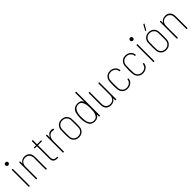

<svg xmlns="http://www.w3.org/2000/svg" viewBox="422 -2316 3939 3939"><g transform="rotate(-45 2391.5 -346.0)"><path d="M72 -656Q72 -674 84 -686Q96 -698 114 -698Q133 -698 145 -686Q157 -674 157 -656Q157 -637 145 -625Q133 -613 114 -613Q96 -613 84 -625Q72 -637 72 -656ZM98 -10V-491Q98 -501 108 -501H118Q128 -501 128 -491V-10Q128 0 118 0H108Q98 0 98 -10Z M624 -348V-10Q624 0 614 0H604Q594 0 594 -10V-344Q594 -406 561 -443Q528 -480 472 -480Q413 -480 378.5 -442.5Q344 -405 344 -341V-10Q344 0 334 0H324Q314 0 314 -10V-491Q314 -501 324 -501H334Q344 -501 344 -491V-439Q344 -436 345.5 -435.5Q347 -435 348 -437Q367 -471 400 -489.5Q433 -508 477 -508Q545 -508 584.5 -464.5Q624 -421 624 -348Z M944 -474H840Q836 -474 836 -470V-127Q836 -71 858 -49.5Q880 -28 928 -28H944Q954 -28 954 -18V-10Q954 0 944 0H925Q867 0 836.5 -26.5Q806 -53 806 -124V-470Q806 -474 802 -474H751Q741 -474 741 -484V-491Q741 -501 751 -501H802Q806 -501 806 -505V-617Q806 -627 816 -627H826Q836 -627 836 -617V-505Q836 -501 840 -501H944Q954 -501 954 -491V-484Q954 -474 944 -474Z M1295 -494Q1299 -493 1300.5 -489Q1302 -485 1300 -481L1296 -469Q1293 -459 1283 -464Q1265 -472 1240 -472Q1188 -471 1154 -426.5Q1120 -382 1120 -317V-10Q1120 0 1110 0H1100Q1090 0 1090 -10V-491Q1090 -501 1100 -501H1110Q1120 -501 1120 -491V-420Q1120 -417 1121.5 -417Q1123 -417 1125 -419Q1143 -460 1173.5 -482.5Q1204 -505 1245 -505Q1275 -505 1295 -494Z M1390 -130Q1386 -156 1386 -213V-251Q1386 -336 1389 -371Q1397 -433 1440 -471Q1483 -509 1548 -509Q1614 -509 1657.5 -470.5Q1701 -432 1707 -371Q1711 -335 1711 -251Q1711 -165 1707 -130Q1700 -69 1656.5 -30.5Q1613 8 1548 8Q1483 8 1440.5 -30Q1398 -68 1390 -130ZM1679 -138Q1680 -153 1680 -189V-250V-313Q1680 -349 1679 -363Q1674 -416 1638 -448.5Q1602 -481 1548 -481Q1494 -481 1458.5 -448.5Q1423 -416 1418 -363Q1416 -334 1416 -250Q1416 -167 1418 -138Q1423 -85 1458.5 -52.5Q1494 -20 1548 -20Q1602 -20 1638 -52.5Q1674 -85 1679 -138Z M2147 -700H2157Q2167 -700 2167 -690V-10Q2167 0 2157 0H2147Q2137 0 2137 -10V-59Q2137 -62 2135.5 -62Q2134 -62 2133 -60Q2097 8 2011 8Q1948 8 1911 -21Q1874 -50 1856 -122Q1840 -182 1840 -240Q1840 -267 1843 -304Q1846 -341 1852 -368Q1867 -442 1908 -475Q1949 -508 2018 -508Q2065 -508 2092 -490.5Q2119 -473 2133 -440Q2134 -437 2135.5 -437.5Q2137 -438 2137 -441V-690Q2137 -700 2147 -700ZM2135 -250Q2135 -348 2113 -403Q2098 -442 2074 -462Q2050 -482 2010 -482Q1968 -482 1941.5 -462.5Q1915 -443 1898 -406Q1872 -346 1872 -250Q1872 -156 1892 -102Q1909 -60 1935.5 -39Q1962 -18 2008 -18Q2050 -18 2075 -38.5Q2100 -59 2115 -100Q2135 -154 2135 -250Z M2619 -501H2629Q2639 -501 2639 -491V-10Q2639 0 2629 0H2619Q2609 0 2609 -10V-58Q2609 -61 2607 -61.5Q2605 -62 2604 -59Q2585 -27 2552.5 -10Q2520 7 2478 7Q2410 7 2369.5 -33.5Q2329 -74 2329 -148V-491Q2329 -501 2339 -501H2349Q2359 -501 2359 -491V-154Q2359 -91 2392 -56Q2425 -21 2481 -21Q2540 -21 2574.5 -58.5Q2609 -96 2609 -160V-491Q2609 -501 2619 -501Z M2799 -130Q2793 -184 2793 -251Q2793 -301 2799 -371Q2807 -433 2850 -471Q2893 -509 2957 -509Q3020 -509 3064 -473.5Q3108 -438 3116 -387Q3116 -384 3117 -383Q3117 -379 3119 -371Q3119 -361 3109 -361H3100Q3089 -361 3089 -369Q3089 -376 3088 -378Q3083 -421 3046.5 -451Q3010 -481 2957 -481Q2903 -481 2868 -448.5Q2833 -416 2828 -363Q2824 -324 2824 -251Q2824 -176 2828 -137Q2833 -85 2868 -52.5Q2903 -20 2957 -20Q3011 -20 3047.5 -50.5Q3084 -81 3088 -123V-127Q3089 -136 3099 -136H3109Q3114 -136 3116.5 -133Q3119 -130 3118 -125Q3117 -123 3117 -118Q3116 -117 3116 -114Q3110 -63 3065.5 -27.5Q3021 8 2957 8Q2893 8 2850 -30Q2807 -68 2799 -130Z M3246 -130Q3240 -184 3240 -251Q3240 -301 3246 -371Q3254 -433 3297 -471Q3340 -509 3404 -509Q3467 -509 3511 -473.5Q3555 -438 3563 -387Q3563 -384 3564 -383Q3564 -379 3566 -371Q3566 -361 3556 -361H3547Q3536 -361 3536 -369Q3536 -376 3535 -378Q3530 -421 3493.5 -451Q3457 -481 3404 -481Q3350 -481 3315 -448.5Q3280 -416 3275 -363Q3271 -324 3271 -251Q3271 -176 3275 -137Q3280 -85 3315 -52.5Q3350 -20 3404 -20Q3458 -20 3494.5 -50.5Q3531 -81 3535 -123V-127Q3536 -136 3546 -136H3556Q3561 -136 3563.5 -133Q3566 -130 3565 -125Q3564 -123 3564 -118Q3563 -117 3563 -114Q3557 -63 3512.5 -27.5Q3468 8 3404 8Q3340 8 3297 -30Q3254 -68 3246 -130Z M3690 -656Q3690 -674 3702 -686Q3714 -698 3732 -698Q3751 -698 3763 -686Q3775 -674 3775 -656Q3775 -637 3763 -625Q3751 -613 3732 -613Q3714 -613 3702 -625Q3690 -637 3690 -656ZM3716 -10V-491Q3716 -501 3726 -501H3736Q3746 -501 3746 -491V-10Q3746 0 3736 0H3726Q3716 0 3716 -10Z M3921 -130Q3917 -156 3917 -213V-251Q3917 -336 3920 -371Q3928 -433 3971 -471Q4014 -509 4079 -509Q4145 -509 4188.5 -470.5Q4232 -432 4238 -371Q4242 -335 4242 -251Q4242 -165 4238 -130Q4231 -69 4187.5 -30.5Q4144 8 4079 8Q4014 8 3971.5 -30Q3929 -68 3921 -130ZM4210 -138Q4211 -153 4211 -189V-250V-313Q4211 -349 4210 -363Q4205 -416 4169 -448.5Q4133 -481 4079 -481Q4025 -481 3989.5 -448.5Q3954 -416 3949 -363Q3947 -334 3947 -250Q3947 -167 3949 -138Q3954 -85 3989.5 -52.5Q4025 -20 4079 -20Q4133 -20 4169 -52.5Q4205 -85 4210 -138ZM4052 -581 4114 -693Q4117 -700 4126 -700H4135Q4141 -700 4143 -696.5Q4145 -693 4142 -688L4077 -576Q4072 -569 4065 -569H4059Q4053 -569 4051 -572.5Q4049 -576 4052 -581Z M4705 -348V-10Q4705 0 4695 0H4685Q4675 0 4675 -10V-344Q4675 -406 4642 -443Q4609 -480 4553 -480Q4494 -480 4459.5 -442.5Q4425 -405 4425 -341V-10Q4425 0 4415 0H4405Q4395 0 4395 -10V-491Q4395 -501 4405 -501H4415Q4425 -501 4425 -491V-439Q4425 -436 4426.5 -435.5Q4428 -435 4429 -437Q4448 -471 4481 -489.5Q4514 -508 4558 -508Q4626 -508 4665.5 -464.5Q4705 -421 4705 -348Z"/></g></svg>

Font: Barlow Semi Condensed Thin
Style: Regular
Weight: 250
Width: 4
Designer: Jeremy Tribby
Foundry: Tribby Type
Version: Version 1.408